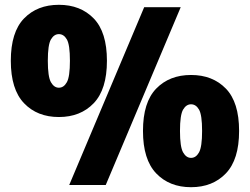

<svg xmlns="http://www.w3.org/2000/svg" viewBox="-20 -770 1040 799"><path d="M225 -283Q135 -283 80 -340.5Q25 -398 25 -517Q25 -636.5 80 -693.2Q135 -750 225 -750Q315 -750 370 -693.2Q425 -636.5 425 -517Q425 -398 370 -340.5Q315 -283 225 -283ZM268 0 580 -740H732L420 0ZM225 -405Q245.5 -405 258.2 -427.8Q271 -450.5 271 -517Q271 -584 258.2 -606Q245.5 -628 225 -628Q205 -628 192 -606Q179 -584 179 -517Q179 -450.5 192 -427.8Q205 -405 225 -405ZM775 9Q685 9 630 -48.5Q575 -106 575 -225Q575 -344.5 630 -401.2Q685 -458 775 -458Q865 -458 920 -401.2Q975 -344.5 975 -225Q975 -106 920 -48.5Q865 9 775 9ZM775 -113Q795.5 -113 808.2 -135.8Q821 -158.5 821 -225Q821 -292 808.2 -314Q795.5 -336 775 -336Q755 -336 742 -314Q729 -292 729 -225Q729 -158.5 742 -135.8Q755 -113 775 -113Z"/></svg>

Font: Encode Sans Condensed Black
Style: Regular
Weight: 900
Width: 3
Designer: Multiple Designers
Foundry: Impallari Type
Version: Version 3.000; ttfautohint (v1.8.3) -l 8 -r 50 -G 200 -x 14 